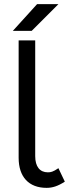

<svg xmlns="http://www.w3.org/2000/svg" viewBox="-20 -895 333 927"><path d="M205 12C233 12 259 4 293 -18L262 -83C236 -65 225 -63 211 -63C172 -63 150 -91 150 -141V-700H70V-133C70 -41 119 12 205 12ZM42 -746H133L262 -875H159Z"/></svg>

Font: HB Figtree Prototype
Style: Regular
Weight: 400
Designer: Alfredo Marco Pradil
Foundry: Hanken Design Co.®
Version: Version 1.002;Glyphs 3.2 (3228)